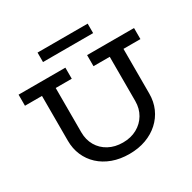

<svg xmlns="http://www.w3.org/2000/svg" viewBox="-187 -1053 1261 1258"><g transform="rotate(-30 443.5 -424.5)"><path d="M443.5 14Q373.3 14 316.7 -6.8Q260.2 -27.5 219.6 -65.1Q179.1 -102.6 157.4 -153.1Q135.7 -203.5 135.7 -263.8V-641H239.6V-267Q239.6 -210.4 265.3 -166.2Q291 -122 337.3 -97Q383.5 -72 443.5 -72Q504 -72 549.9 -97.3Q595.9 -122.5 622.1 -166.8Q648.3 -211 648.3 -267.7V-641H752.2V-263.8Q752.2 -203.5 730 -153.1Q707.7 -102.6 666.6 -65.1Q625.5 -27.5 569 -6.8Q512.5 14 443.5 14ZM7 -602.2V-686H361V-602.2ZM525.4 -602.2V-686H880.4V-602.2ZM631.7 -862.7V-791.1H252.5V-862.7Z"/></g></svg>

Font: BioRhyme ExtraBold
Style: Regular
Weight: 800
Designer: Aoife Mooney
Foundry: Aoife Mooney Type
Version: Version 1.600;gftools[0.9.33]